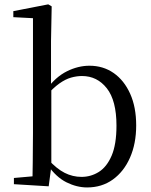

<svg xmlns="http://www.w3.org/2000/svg" viewBox="-20 -825 678 860"><path d="M42.3 0V-27.8L125.7 -35.2Q126.7 -63.6 126.7 -98.1Q126.7 -132.5 127.2 -166.9Q127.7 -201.3 127.7 -228.5V-743.5L39.7 -748.1V-775.1L196.1 -805.5L211.5 -796.5L208.5 -641V-437.1L209.9 -427.1V-81.2V-79.9L198.1 9.5ZM370.2 14.6Q324.1 14.6 277.7 -8.4Q231.3 -31.5 193.2 -86.3H182.2L195.3 -111.1Q233.7 -68.9 269.6 -50.8Q305.4 -32.7 345.1 -32.7Q387.2 -32.7 422.8 -55Q458.4 -77.4 480.1 -127.9Q501.7 -178.5 501.7 -262.4Q501.7 -374.7 458.4 -429.6Q415.1 -484.5 347.3 -484.5Q323.5 -484.5 298.2 -477.4Q272.9 -470.2 245.7 -450.9Q218.6 -431.5 186.2 -395.4L175.4 -424.4H188.1Q229.3 -480.6 279.6 -505.6Q329.8 -530.6 380.7 -530.6Q442.1 -530.6 488.9 -498Q535.8 -465.4 562.9 -405.4Q590 -345.3 590 -263.2Q590 -181.9 562.4 -119.1Q534.8 -56.3 485.4 -20.8Q436.1 14.6 370.2 14.6Z"/></svg>

Font: Noto Serif JP
Style: Regular
Weight: 200
Designer: Ryoko NISHIZUKA 西塚涼子 (kana & ideographs); Frank Grießhammer (Latin, Greek & Cyrillic); Wenlong ZHANG 张文龙 (bopomofo); San
Foundry: Adobe
Version: Version 2.001;hotconv 1.1.0;makeotfexe 2.6.0